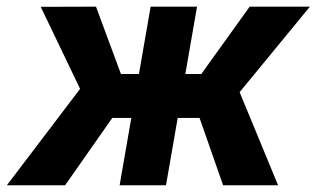

<svg xmlns="http://www.w3.org/2000/svg" viewBox="-56 -548 936 568"><path d="M222.2 -199.2 64.5 -527.8 228 -528.3 301.8 -329.1H404.8L365.7 -199.2ZM289.6 -218.3 136.7 0H-35.6L184.6 -290ZM526.9 -528.3 435.1 0H297.9L389.6 -528.3ZM860.8 -528.3 590.3 -199.2H439.9L446.3 -329.1H539.6L682.6 -528.3ZM604 0 524.4 -227.5 646 -292 766.6 0Z"/></svg>

Font: Roboto
Style: Bold Italic
Weight: 700
Italic angle: -12°
Designer: Christian Robertson
Foundry: Google
Version: Version 3.0